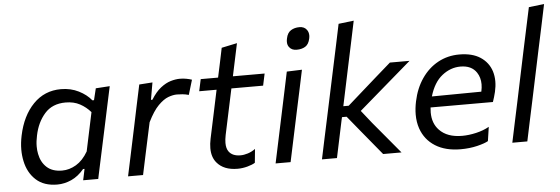

<svg xmlns="http://www.w3.org/2000/svg" viewBox="-49 -892 3068 1052"><g transform="rotate(-5 1485.0 -365.5)"><path d="M370.5 0 375.5 -23 383.5 -61.5H375.5Q344 -23.5 305.5 -6.2Q267 11 228 11Q154.5 11 111 -28.8Q67.5 -68.5 54 -133.5Q47.5 -164 47.5 -196.5Q47.5 -233.5 56 -273.5Q78.5 -381 140.2 -444.5Q202 -508 292.5 -508Q346 -508 389.8 -486Q433.5 -464 459 -432H468L483.5 -496L560.5 -501Q547.5 -442 536 -386.5Q524 -330.5 511 -269L459 -26.5Q456 -13 453.5 0ZM261 -63Q300.5 -63 338 -85.2Q375.5 -107.5 403.5 -155.5L448.5 -368Q423.5 -397 390 -415Q356.5 -433 311.5 -433Q238.5 -433 196.5 -385.5Q154.5 -338 140 -266.5Q133 -235 133 -206.5Q133 -185 137 -165.5Q146 -119 176.8 -91Q207.5 -63 261 -63Z M617.5 0Q628.5 -53.5 640 -105.5Q650.5 -156.5 664 -219L674.5 -268.5Q684.5 -317 696.8 -375.2Q709 -433.5 722.5 -496L795.5 -501L779 -406.5H787Q813 -448.5 841 -470.2Q869 -492 896.2 -500Q923.5 -508 947 -508Q964.5 -508 982 -504.8Q999.5 -501.5 1012.5 -497L988 -415.5Q969.5 -420.5 954 -422Q938.5 -423.5 923 -423.5Q901.5 -423.5 875.2 -413.8Q849 -404 819.8 -374.5Q790.5 -345 761 -285L746 -215.5Q733.5 -156.5 722.5 -106Q711.5 -55 700 0Z M1219.5 11Q1143 11 1105.5 -34.5Q1080 -65 1080 -114Q1080 -138 1086 -166.5Q1101.5 -240 1115.5 -305Q1129.5 -370 1142 -430.5H1046.5L1060.5 -496H1156Q1165 -539 1173.5 -577.5Q1181.5 -615.5 1190 -657L1275.5 -675Q1265 -625.5 1256.5 -585.5Q1248 -545 1237.5 -496H1412L1398 -430.5H1223.5L1170 -179Q1165 -154.5 1165 -135.5Q1165 -106 1177 -89Q1196.5 -61 1241.5 -61Q1260.5 -61 1282 -67.8Q1303.5 -74.5 1323.5 -89L1316 -13.5Q1301.5 -4 1274 3.5Q1246.5 11 1219.5 11Z M1429 0Q1440.5 -55 1451.5 -106Q1462.5 -157 1475.5 -219L1486 -268.5Q1500 -336 1511.5 -389Q1522.5 -441.5 1534 -496L1617.5 -499Q1605.5 -442.5 1594.5 -390Q1583 -337.5 1568.5 -268.5L1558 -219Q1545 -157 1534 -106Q1523 -55 1511.5 0ZM1598.5 -610.5Q1571.5 -610.5 1558 -628.5Q1548.5 -640 1548.5 -658Q1548.5 -667 1551 -677.5Q1557 -707.5 1576.8 -720Q1596.5 -732.5 1624 -732.5Q1651 -732.5 1664.5 -713.5Q1674 -700.5 1674 -682.5Q1674 -674.5 1672 -665.5Q1665.5 -634.5 1646.2 -622.5Q1627 -610.5 1598.5 -610.5Z M1684 0Q1695.5 -55 1706.5 -106.5Q1717.5 -158 1730.5 -218.5L1789 -493.5Q1802 -556 1815 -615.5Q1827.5 -675 1839.5 -732L1923.5 -742Q1911 -681.5 1898 -620.5Q1885 -559.5 1871 -493.5L1826 -280H1855.5L1941.5 -356Q1981.5 -391 2021.5 -426.5Q2061.5 -461.5 2101 -496H2209Q2158.5 -452.5 2107.8 -408.8Q2057 -365 2006 -321L1919 -246L1975 -175.5Q2012 -131.5 2048.5 -87.5Q2085 -43.5 2121.5 0H2020.5L1964.5 -68L1908.5 -136L1839 -221H1813.5L1810 -206Q1798 -149.5 1787.8 -101Q1777.5 -52.5 1766.5 0Z M2446.5 11Q2363 11 2307 -24.2Q2251 -59.5 2229 -123Q2217 -158 2217 -199.5Q2217 -233.5 2225 -271.5Q2240 -343 2276.5 -396Q2313 -449 2366 -478Q2419 -507 2483.5 -507Q2554.5 -507 2599 -477.8Q2643.5 -448.5 2659.5 -398.5Q2667.5 -372.5 2667.5 -343.5Q2667.5 -316 2660.5 -286Q2657.5 -272.5 2653 -258Q2648.5 -243.5 2644.5 -231.5H2301.5Q2300 -217.5 2300 -204Q2300 -144 2335.5 -107Q2378.5 -61.5 2461 -61.5Q2497.5 -61.5 2537.8 -70.8Q2578 -80 2610 -98L2598.5 -20.5Q2580 -9.5 2537.8 0.8Q2495.5 11 2446.5 11ZM2484 -440.5Q2429.5 -440.5 2383 -404Q2336.5 -367.5 2314 -291L2586 -293.5L2586.5 -295Q2591 -315.5 2591 -334Q2591 -371 2572.5 -399Q2545 -440.5 2484 -440.5Z M2731 0Q2742.5 -55 2753.5 -106.5Q2764.5 -158 2777.5 -219L2835 -493Q2848.5 -555.5 2861 -615Q2873.5 -674.5 2886 -732L2970.5 -742Q2958 -681.5 2945 -620.5Q2932 -559.5 2918 -494L2860 -219Q2846.5 -156.5 2835.8 -105.8Q2825 -55 2813.5 0Z"/></g></svg>

Font: Heraclito
Style: Italic
Weight: 400
Italic angle: -12°
Designer: Kostas Bartsokas (font) & Cristiano Sobral (main changes)
Foundry: Kostas Bartsokas (font) & Cristiano Sobral (main changes)
Version: Version 1.00;July 8, 2020;FontCreator 13.0.0.2655 64-bit